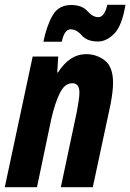

<svg xmlns="http://www.w3.org/2000/svg" viewBox="-30 -785 546 805"><path d="M229 -610Q240 -662 266 -662Q291 -662 313 -636.5Q335 -611 381 -611Q417 -611 449.5 -644.5Q482 -678 496 -765H420Q408 -713 382 -713Q359 -713 336.5 -738.5Q314 -764 268 -764Q215 -764 190 -719.5Q165 -675 152 -610ZM125 0 185 -286Q200 -352 220.5 -394Q241 -436 273 -436Q303 -436 303 -397Q303 -382 299.5 -360Q296 -338 292 -316L225 0H359L434 -350Q444 -405 444 -437Q444 -505 409.5 -531.5Q375 -558 331 -558Q262 -558 213 -481H210L214 -548H107L-10 0Z"/></svg>

Font: Noto Sans UI Condensed ExtraBold
Style: Italic
Weight: 800
Width: 3
Designer: Monotype Design Team
Foundry: Monotype Imaging Inc.
Version: 1.001